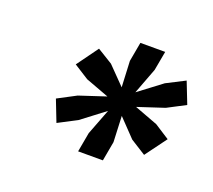

<svg xmlns="http://www.w3.org/2000/svg" viewBox="-63 -808 488 440"><g transform="rotate(20 181.0 -588.0)"><path d="M163.3 -446.6 171.9 -494.1 196.1 -557.1 139.7 -514.3 94.4 -490.7 74.1 -542.9 118.7 -566.4 183.4 -587.7 126.3 -609 90.1 -632 127.9 -684.1 165.3 -661.1 206.9 -618.6 203.9 -682 212.4 -729H272.9L264.3 -682L240.3 -618.6L296.6 -661.1L341.6 -684.1L362 -632L318 -609L253.3 -587.7L310.1 -566.4L346.6 -542.9L308.1 -490.7L270.7 -514.3L229.6 -557.1L232.3 -494.1L223.7 -446.6Z"/></g></svg>

Font: Mona Sans ExtraLight
Style: Italic
Weight: 200
Italic angle: -11.6951°
Designer: Deni Anggara
Foundry: GitHub
Version: Version 2.000